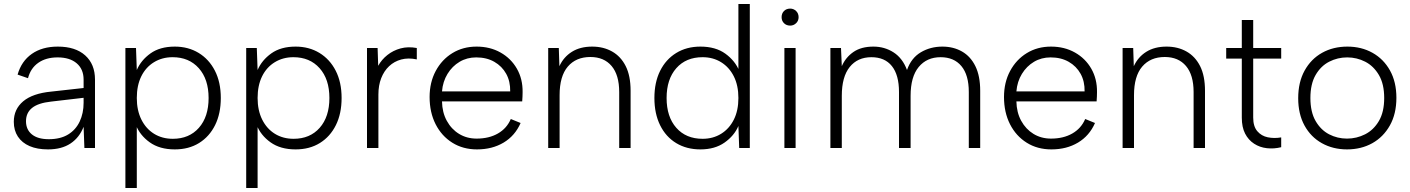

<svg xmlns="http://www.w3.org/2000/svg" viewBox="-20 -740 7050 960"><path d="M402 0 398 -106Q377 -52 332.5 -22.5Q288 7 220 7Q166 7 128 -9.5Q90 -26 69.5 -57Q49 -88 49 -131Q49 -194 96 -233.5Q143 -273 236 -282L398 -300V-342Q398 -394 363.5 -423.5Q329 -453 268 -453Q210 -453 171.5 -426Q133 -399 120 -349L68 -367Q87 -434 139 -470.5Q191 -507 269 -507Q357 -507 406 -463Q455 -419 455 -342V0ZM398 -251 235 -232Q171 -225 140.5 -200.5Q110 -176 110 -134Q110 -92 139.5 -68Q169 -44 224 -44Q282 -44 320.5 -67.5Q359 -91 378.5 -132.5Q398 -174 398 -226Z M659 -116 664 -118V200H607V-500H660L664 -390Q685 -439 732.5 -473Q780 -507 854 -507Q921 -507 973 -475.5Q1025 -444 1054.5 -386.5Q1084 -329 1084 -250Q1084 -172 1055.5 -114.5Q1027 -57 975.5 -25Q924 7 854 7Q778 7 728.5 -28.5Q679 -64 659 -116ZM1023 -250Q1023 -344 974 -399Q925 -454 843 -454Q791 -454 750 -429Q709 -404 686.5 -358.5Q664 -313 664 -250Q664 -188 687 -142Q710 -96 750.5 -71Q791 -46 844 -46Q926 -46 974.5 -101Q1023 -156 1023 -250Z M1263 -116 1268 -118V200H1211V-500H1264L1268 -390Q1289 -439 1336.5 -473Q1384 -507 1458 -507Q1525 -507 1577 -475.5Q1629 -444 1658.5 -386.5Q1688 -329 1688 -250Q1688 -172 1659.5 -114.5Q1631 -57 1579.5 -25Q1528 7 1458 7Q1382 7 1332.5 -28.5Q1283 -64 1263 -116ZM1627 -250Q1627 -344 1578 -399Q1529 -454 1447 -454Q1395 -454 1354 -429Q1313 -404 1290.5 -358.5Q1268 -313 1268 -250Q1268 -188 1291 -142Q1314 -96 1354.5 -71Q1395 -46 1448 -46Q1530 -46 1578.5 -101Q1627 -156 1627 -250Z M1815 -500H1868L1871 -411Q1888 -442 1917 -465Q1946 -488 1983 -498Q2020 -508 2064 -500V-443Q2021 -452 1986 -442.5Q1951 -433 1925.5 -409Q1900 -385 1886 -349Q1872 -313 1872 -267V0H1815Z M2365 7Q2295 7 2241.5 -26.5Q2188 -60 2158 -119Q2128 -178 2128 -255Q2128 -328 2158.5 -385Q2189 -442 2242 -474.5Q2295 -507 2363 -507Q2430 -507 2482.5 -477.5Q2535 -448 2564.5 -396.5Q2594 -345 2593 -279Q2593 -269 2592.5 -257.5Q2592 -246 2591 -233H2190Q2191 -178 2214 -136Q2237 -94 2275.5 -70.5Q2314 -47 2363 -47Q2425 -47 2469.5 -72.5Q2514 -98 2534 -145L2583 -125Q2555 -61 2498 -27Q2441 7 2365 7ZM2531 -283Q2532 -333 2511 -371Q2490 -409 2451.5 -431Q2413 -453 2361 -453Q2315 -453 2278 -431Q2241 -409 2217.5 -370.5Q2194 -332 2190 -283Z M2721 -500H2774L2777 -409Q2798 -455 2839.5 -481Q2881 -507 2941 -507Q2997 -507 3040.5 -482.5Q3084 -458 3108.5 -409.5Q3133 -361 3133 -286V0H3076V-280Q3076 -365 3038 -410Q3000 -455 2932 -455Q2860 -455 2819 -407Q2778 -359 2778 -264V0H2721Z M3677 -384 3672 -382V-720H3729V0H3676L3672 -110Q3651 -61 3602.5 -27Q3554 7 3482 7Q3413 7 3361 -24.5Q3309 -56 3280.5 -114Q3252 -172 3252 -250Q3252 -328 3280.5 -385.5Q3309 -443 3361 -475Q3413 -507 3482 -507Q3558 -507 3607 -471.5Q3656 -436 3677 -384ZM3313 -250Q3313 -156 3361.5 -101Q3410 -46 3493 -46Q3545 -46 3585.5 -71Q3626 -96 3649 -141.5Q3672 -187 3672 -250Q3672 -313 3649 -358.5Q3626 -404 3585.5 -429Q3545 -454 3493 -454Q3410 -454 3361.5 -399Q3313 -344 3313 -250Z M3902 -500H3958V0H3902ZM3931 -612Q3912 -612 3900 -624Q3888 -636 3888 -654Q3888 -673 3900 -685Q3912 -697 3931 -697Q3948 -697 3960.5 -685Q3973 -673 3973 -654Q3973 -636 3960.5 -624Q3948 -612 3931 -612Z M4132 -500H4185L4189 -409Q4208 -453 4247 -480Q4286 -507 4347 -507Q4403 -507 4448 -478Q4493 -449 4515 -390Q4536 -450 4584 -478.5Q4632 -507 4692 -507Q4747 -507 4790 -482.5Q4833 -458 4857 -409Q4881 -360 4881 -286V0H4824V-280Q4824 -365 4787 -409.5Q4750 -454 4683 -454Q4614 -454 4573.5 -405Q4533 -356 4533 -261V0H4475V-280Q4475 -365 4439.5 -409.5Q4404 -454 4337 -454Q4268 -454 4228.5 -405Q4189 -356 4189 -261V0H4132Z M5237 7Q5167 7 5113.5 -26.5Q5060 -60 5030 -119Q5000 -178 5000 -255Q5000 -328 5030.5 -385Q5061 -442 5114 -474.5Q5167 -507 5235 -507Q5302 -507 5354.5 -477.5Q5407 -448 5436.5 -396.5Q5466 -345 5465 -279Q5465 -269 5464.5 -257.5Q5464 -246 5463 -233H5062Q5063 -178 5086 -136Q5109 -94 5147.5 -70.5Q5186 -47 5235 -47Q5297 -47 5341.5 -72.5Q5386 -98 5406 -145L5455 -125Q5427 -61 5370 -27Q5313 7 5237 7ZM5403 -283Q5404 -333 5383 -371Q5362 -409 5323.5 -431Q5285 -453 5233 -453Q5187 -453 5150 -431Q5113 -409 5089.5 -370.5Q5066 -332 5062 -283Z M5593 -500H5646L5649 -409Q5670 -455 5711.5 -481Q5753 -507 5813 -507Q5869 -507 5912.5 -482.5Q5956 -458 5980.5 -409.5Q6005 -361 6005 -286V0H5948V-280Q5948 -365 5910 -410Q5872 -455 5804 -455Q5732 -455 5691 -407Q5650 -359 5650 -264V0H5593Z M6189 -500V-640H6246V-500H6386V-447H6246V-152Q6246 -108 6266.5 -84Q6287 -60 6319 -53.5Q6351 -47 6386 -53V-4Q6350 5 6314.5 1Q6279 -3 6250.5 -21.5Q6222 -40 6205.5 -72Q6189 -104 6189 -152V-447H6111V-500Z M6715 7Q6645 7 6589.5 -24Q6534 -55 6502.5 -112.5Q6471 -170 6471 -249Q6471 -329 6503 -387Q6535 -445 6590.5 -476Q6646 -507 6717 -507Q6787 -507 6842.5 -476Q6898 -445 6930 -387.5Q6962 -330 6962 -251Q6962 -171 6929.5 -113Q6897 -55 6841.5 -24Q6786 7 6715 7ZM6715 -47Q6763 -47 6805.5 -68.5Q6848 -90 6874.5 -135Q6901 -180 6901 -250Q6901 -320 6874.5 -365Q6848 -410 6806 -431.5Q6764 -453 6716 -453Q6668 -453 6626 -431.5Q6584 -410 6558 -365Q6532 -320 6532 -250Q6532 -180 6558 -135Q6584 -90 6625.5 -68.5Q6667 -47 6715 -47Z"/></svg>

Font: Albert Sans Light
Style: Regular
Weight: 300
Designer: Andreas Rasmussen
Foundry: a.Foundry
Version: Version 1.025